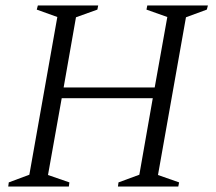

<svg xmlns="http://www.w3.org/2000/svg" viewBox="-20 -680 788 700"><path d="M10 0 12 -15 87 -43 189 -618 114 -645 118 -660H338L335 -645L257 -617L212 -361H544L590 -618L514 -645L517 -660H738L734 -645L658 -617L556 -42L633 -15L630 0H410L412 -15L488 -43L537 -322H205L155 -42L233 -15L231 0Z"/></svg>

Font: Spectral SC Light
Style: Italic
Weight: 300
Italic angle: -10°
Designer: Jean-Baptiste Levee
Foundry: Production Type
Version: Version 2.001